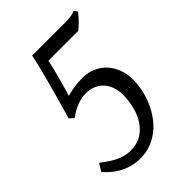

<svg xmlns="http://www.w3.org/2000/svg" viewBox="-187 -678 775 775"><g transform="rotate(-45 200.0 -291.0)"><path d="M390.1 -583Q384.3 -575.2 377 -566.9Q369.6 -558.6 362.3 -551.3Q355 -543.9 347.9 -537.6Q340.8 -531.2 335 -526.9H165Q162.1 -512.7 156.5 -490Q150.9 -467.3 144.5 -443.8Q138.2 -420.4 132.3 -399.7Q126.5 -378.9 123 -368.2Q141.1 -374 165.3 -377.4Q189.5 -380.9 211.9 -380.9Q245.6 -380.9 272 -368.7Q298.3 -356.4 316.2 -335.9Q334 -315.4 343.5 -288.6Q353 -261.7 353 -232.9Q353 -203.6 346.7 -174.1Q340.3 -144.5 328.4 -116.9Q316.4 -89.4 298.8 -65.2Q281.2 -41 258.5 -23.2Q235.8 -5.4 208 4.9Q180.2 15.1 147.9 15.1Q107.4 15.1 70.1 -2.2Q32.7 -19.5 -2 -58.1L18.1 -90.8Q40 -73.7 57.9 -62.7Q75.7 -51.8 90.8 -45.7Q106 -39.6 118.7 -37.4Q131.3 -35.2 144 -35.2Q180.7 -35.2 206.5 -51.5Q232.4 -67.9 248.8 -93.8Q265.1 -119.6 272.9 -152.1Q280.8 -184.6 280.8 -216.8Q280.8 -240.7 273.9 -261Q267.1 -281.2 253.9 -295.9Q240.7 -310.5 221.7 -318.8Q202.6 -327.1 178.2 -327.1Q128.4 -327.1 76.2 -288.1L58.1 -304.2Q63 -321.8 69.6 -345Q76.2 -368.2 83.5 -394Q90.8 -419.9 98.1 -446.8Q105.5 -473.6 112.1 -499.3Q118.7 -524.9 124.3 -547.9Q129.9 -570.8 132.8 -587.9H325.2Q337.4 -587.9 347.4 -589.1Q357.4 -590.3 364.3 -592.3Q372.6 -594.2 378.9 -597.2Z"/></g></svg>

Font: Gentium Plus APac
Style: Italic
Weight: 400
Italic angle: -8°
Designer: J. Victor Gaultney, Annie Olsen, Iska Routamaa, Becca Hirsbrunner
Foundry: SIL International
Version: Version 5.000